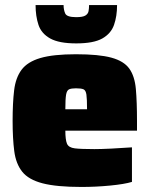

<svg xmlns="http://www.w3.org/2000/svg" viewBox="-20 -733 598 761"><path d="M303 8Q204 8 148.5 -6.5Q93 -21 68 -52.5Q43 -84 36.5 -134Q30 -184 30 -254Q30 -325 36 -375Q42 -425 65.5 -456.5Q89 -488 140 -503Q191 -518 281 -518Q372 -518 421.5 -504.5Q471 -491 492.5 -461Q514 -431 518.5 -380Q523 -329 523 -254V-215H239Q239 -179 245.5 -163.5Q252 -148 276.5 -145Q301 -142 354 -142Q379 -142 420.5 -144Q462 -146 503 -149V-12Q473 -3 416.5 2.5Q360 8 303 8ZM239 -300H325Q325 -341 322.5 -358Q320 -375 311 -379Q302 -383 281 -383Q263 -383 254 -379Q245 -375 242 -358Q239 -341 239 -300ZM282 -561Q214 -561 179 -580.5Q144 -600 132.5 -634.5Q121 -669 121 -713H232Q232 -694 238.5 -679.5Q245 -665 282 -665Q308 -665 318.5 -671.5Q329 -678 331 -689Q333 -700 333 -713H444Q444 -669 432 -634.5Q420 -600 385.5 -580.5Q351 -561 282 -561Z"/></svg>

Font: Saira Black
Style: Regular
Weight: 900
Designer: Hector Gatti with collaboration of the Omnibus-Type team
Foundry: Omnibus-Type
Version: Version 1.100; ttfautohint (v1.8.3)